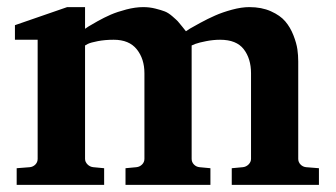

<svg xmlns="http://www.w3.org/2000/svg" viewBox="-20 -520 945 540"><path d="M877 0H631.8V-46.9L663.1 -49.8Q672.4 -50.8 679.2 -57.6Q686 -64.5 686 -73.2V-314Q686 -355 665.5 -381.6Q645 -408.2 599.1 -408.2Q580.1 -408.2 560.1 -404.3Q540 -400.4 529.3 -396.5L519 -392.1V-73.2Q519 -64 525.4 -57.4Q531.7 -50.8 541 -49.8L571.8 -46.9V0H333V-46.9L363.8 -49.8Q373 -50.8 379.6 -57.4Q386.2 -64 386.2 -73.2V-314Q386.2 -354.5 364.7 -381.3Q343.3 -408.2 299.8 -408.2Q275.4 -408.2 255.1 -404.3Q234.9 -400.4 227.1 -396.5L219.2 -392.1V-73.2Q219.2 -64.5 226.1 -57.6Q232.9 -50.8 242.2 -49.8L272.9 -46.9V0H26.9V-46.9L64 -49.8Q73.2 -50.8 79.6 -57.4Q85.9 -64 85.9 -73.2V-408.2H22V-449.2L168.9 -500H219.2V-439Q222.7 -441.4 229 -445.6Q235.4 -449.7 254.2 -460.2Q272.9 -470.7 291.5 -478.8Q310.1 -486.8 335.4 -493.4Q360.8 -500 382.8 -500Q400.9 -500 417.2 -495.8Q433.6 -491.7 443.6 -487.8Q453.6 -483.9 465.1 -473.9Q476.6 -463.9 480.2 -460Q483.9 -456.1 493.2 -444.3L502.9 -432.1Q506.8 -435.1 514.2 -439.5Q521.5 -443.8 543 -455.6Q564.5 -467.3 585 -476.3Q605.5 -485.4 632.3 -492.7Q659.2 -500 681.2 -500Q715.8 -500 741.9 -488.3Q768.1 -476.6 782.2 -460Q796.4 -443.4 805.2 -420.9Q814 -398.4 816.4 -381.3Q818.8 -364.3 818.8 -347.2V-73.2Q818.8 -64 825.2 -57.4Q831.5 -50.8 840.8 -49.8L877 -46.9Z"/></svg>

Font: Veleka
Style: Bold
Weight: 700
Designer: Stefan Peev, Context Ltd, 2016; SIL International, 1997-2014.
Foundry: Stefan Peev, Context Ltd, 2016
Version: Version 1.000